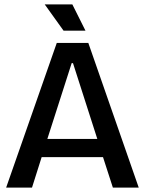

<svg xmlns="http://www.w3.org/2000/svg" viewBox="-20 -856 661 876"><path d="M8 0 239 -660H383L613 0H495L450 -139H170L126 0ZM307 -568 196 -222H424L313 -568ZM270 -716 184 -836H310L370 -716Z"/></svg>

Font: Bricolage Grotesque 48pt Medium
Style: Regular
Weight: 500
Designer: Mathieu Triay
Foundry: Atelier Triay
Version: Version 1.000; ttfautohint (v1.8.4.7-5d5b);gftools[0.9.32]